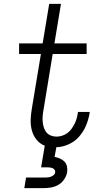

<svg xmlns="http://www.w3.org/2000/svg" viewBox="-20 -755 540 995"><path d="M106 220 115 165H215Q223 165 230.5 164Q238 163 245.5 160Q253 157 259 151.5Q265 146 266 138Q267 131 263 125Q259 119 252.5 116.5Q246 114 238.5 113Q231 112 224 112H193L212 0Q186 -10 169 -31.5Q152 -53 145 -79.5Q138 -106 139 -134.5Q140 -163 145 -192L192 -475H79V-530H201L235 -735H296L262 -530H429V-475H253L205 -183Q202 -168 201 -152.5Q200 -137 201.5 -122Q203 -107 207.5 -93Q212 -79 221 -68.5Q230 -58 243.5 -52.5Q257 -47 273 -47Q287 -47 301.5 -51.5Q316 -56 328.5 -65Q341 -74 350 -86.5Q359 -99 366 -112.5Q373 -126 377 -140Q381 -154 383 -168Q384 -170 384 -171.5Q384 -173 384 -175H445Q445 -173 444.5 -170.5Q444 -168 444 -166Q438 -133 425 -102.5Q412 -72 389.5 -46.5Q367 -21 335.5 -7Q304 7 272 8L263 58Q278 61 291.5 67Q305 73 314.5 83Q324 93 327 108Q330 123 328 138Q324 157 312.5 174.5Q301 192 283 202.5Q265 213 245 216.5Q225 220 206 220Z"/></svg>

Font: Iosevka Curly Slab LtObl
Style: Regular
Weight: 300
Italic angle: -9°
Monospace: yes
Designer: Belleve Invis
Foundry: Belleve Invis
Version: Version 11.0.0; ttfautohint (v1.8.3)